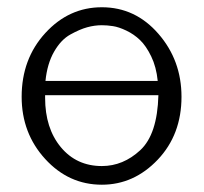

<svg xmlns="http://www.w3.org/2000/svg" viewBox="-20 -504 565 532"><path d="M40 -235.8Q40 -340.8 105.5 -412.4Q170.9 -483.9 262.2 -483.9Q355 -483.9 418.9 -410.4Q482.9 -336.9 482.9 -235.8Q482.9 -130.9 417 -61.5Q351.1 7.8 262.2 7.8Q170.4 7.8 105.2 -63.5Q40 -134.8 40 -235.8ZM105 -232.9Q105 -148.9 148.4 -96.4Q191.9 -43.9 262.2 -43.9Q321.3 -43.9 368.7 -87.9Q416 -131.8 418.9 -240.2H105ZM106 -279.8H417Q413.1 -318.8 398.9 -347.9Q384.8 -377 367.9 -393.1Q351.1 -409.2 330.1 -419.2Q309.1 -429.2 293 -431.6Q276.9 -434.1 262.2 -434.1Q242.2 -434.1 221.7 -428.5Q201.2 -422.9 175 -408.4Q148.9 -394 129.9 -360.8Q110.8 -327.6 106 -279.8Z"/></svg>

Font: CMU Bright
Style: Roman
Weight: 500
Version: Version 0.7.0